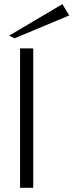

<svg xmlns="http://www.w3.org/2000/svg" viewBox="-20 -889 348 909"><path d="M75 0V-660H137.3V0ZM49.1 -707.7 23 -720.2 275.4 -869.4 307.7 -815.8Z"/></svg>

Font: Panamera Thin
Style: Regular
Weight: 100
Designer: Bastien Sozeau
Foundry: NBR — Bastien Sozeau
Version: Version 3.003;gftools[0.9.33]